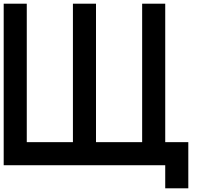

<svg xmlns="http://www.w3.org/2000/svg" viewBox="-20 -895 1165 1040"><path d="M125 -875V-125H375V-875H500V-125H750V-875H875V-125H1000V125H875V0H0V-875Z"/></svg>

Font: CraftyPE
Style: Regular
Weight: 400
Designer: Erek Butcher
Foundry: Haunted Coop
Version: Version 0.018;April 4, 2024;FontCreator 15.0.0.2962 64-bit